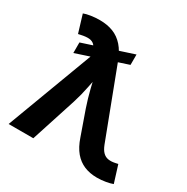

<svg xmlns="http://www.w3.org/2000/svg" viewBox="-170 -888 1022 1047"><g transform="rotate(30 341.5 -364.0)"><path d="M127.3 -511.7V-578.1L429.9 -676.9V-611.5ZM15.3 0 220.8 -548.4 215.6 -566.6Q208.9 -594.6 196.3 -607.6Q183.7 -620.5 163.4 -622.4Q143.1 -624.2 112.6 -617.3L97.7 -614.1L64.2 -724.5Q80.4 -731.1 108 -735.3Q135.5 -739.5 163.2 -739.5Q211 -739.5 248.1 -724.9Q285.3 -710.3 313.2 -678.6Q341.1 -646.9 360.3 -595.7L524.4 -164Q535.3 -135.7 549.8 -121.6Q564.2 -107.5 582.9 -104.6Q601.7 -101.7 624.5 -106.5L642.3 -110.3L675.8 -3Q659.8 3.3 633.1 8Q606.4 12.8 578.1 12.8Q533.6 12.8 497.8 -2Q462.1 -16.8 435.2 -48.5Q408.4 -80.3 391 -131.9L337.6 -283.4Q319.2 -337.5 306.2 -390.5Q293.3 -443.4 279.7 -502.8H313.8Q300.4 -444.3 289.9 -390.7Q279.5 -337.1 262.5 -283.4L170.8 0Z"/></g></svg>

Font: Inter Variable LoSnoCo
Style: Regular
Weight: 400
Designer: Rasmus Andersson
Foundry: rsms
Version: Version 4.000;git-a52131595; featfreeze: case,dlig,ss01,ss02